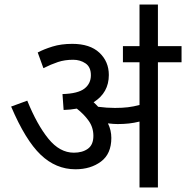

<svg xmlns="http://www.w3.org/2000/svg" viewBox="-20 -825 819 845"><path d="M470 -218Q470 -148 424.5 -114Q379 -80 312 -80Q226 -80 159 -144Q92 -208 29 -356L100 -382Q143 -276 193 -214.5Q243 -153 305 -153Q343 -153 367 -170.5Q391 -188 391 -227Q391 -264 370.5 -293Q350 -322 318 -347Q291 -342 260 -341L255 -411Q323 -413 351.5 -435Q380 -457 380 -494Q380 -530 356.5 -546Q333 -562 302 -562Q265 -562 235 -552Q205 -542 171 -525L146 -594Q172 -608 210.5 -620Q249 -632 298 -632Q376 -632 417.5 -593Q459 -554 459 -495Q459 -417 392 -375Q403 -365 412 -355Q450 -350 486 -350Q518 -350 543 -353Q568 -356 594 -363V-551H521V-622H779V-551H675V0H594V-290Q570 -284 547 -281.5Q524 -279 498 -279Q481 -279 455 -282Q470 -252 470 -218ZM594 -615V-805H675V-615Z"/></svg>

Font: Noto Sans
Style: Regular
Weight: 400
Designer: Monotype Design Team
Foundry: Monotype Imaging Inc.
Version: Version 2.007